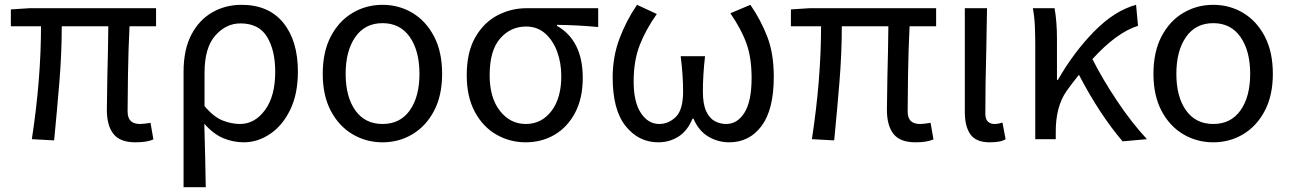

<svg xmlns="http://www.w3.org/2000/svg" viewBox="-20 -577 5348 796"><path d="M541 13Q478 13 450.5 -21.5Q423 -56 423 -122Q423 -162 425 -259Q428 -366 429 -468H236Q236 -355 226 -234.5Q216 -114 205 -1Q204 2 204 5L112 0Q150 -248 150 -468H25V-538L103 -543H627V-468H517Q512 -370 510.5 -263Q509 -156 509 -116Q509 -88 522 -75.5Q535 -63 560 -63Q574 -63 599 -67Q601 -68 604 -68L616 1Q589 13 541 13Z M741 199V-278Q741 -372 773.5 -433.5Q806 -495 860.5 -526Q915 -557 981 -557Q1094 -557 1154.5 -482.5Q1215 -408 1215 -280Q1215 -187 1183 -121.5Q1151 -56 1099.5 -21.5Q1048 13 991 13Q947 13 906 -4Q865 -21 827 -64Q829 8 830.5 68.5Q832 129 833 199ZM975 -63Q1036 -63 1078.5 -120.5Q1121 -178 1121 -279Q1121 -369 1087 -424.5Q1053 -480 977 -480Q917 -480 872.5 -429.5Q828 -379 828 -276V-137Q866 -92 903 -77.5Q940 -63 975 -63Z M1566 13Q1498 13 1441.5 -20.5Q1385 -54 1351.5 -117.5Q1318 -181 1318 -271Q1318 -362 1351.5 -426Q1385 -490 1441.5 -523.5Q1498 -557 1566 -557Q1634 -557 1690 -523.5Q1746 -490 1779.5 -426Q1813 -362 1813 -271Q1813 -181 1779.5 -117.5Q1746 -54 1690 -20.5Q1634 13 1566 13ZM1566 -63Q1639 -63 1679 -119.5Q1719 -176 1719 -271Q1719 -366 1679 -423.5Q1639 -481 1566 -481Q1493 -481 1453 -423.5Q1413 -366 1413 -271Q1413 -176 1453 -119.5Q1493 -63 1566 -63Z M2159 13Q2094 13 2038 -19Q1982 -51 1948.5 -113.5Q1915 -176 1915 -265Q1915 -361 1950.5 -422.5Q1986 -484 2042.5 -513.5Q2099 -543 2163 -543H2460V-465Q2374 -473 2289 -474V-470Q2396 -409 2396 -254Q2396 -170 2364.5 -110Q2333 -50 2279.5 -18.5Q2226 13 2159 13ZM2160 -63Q2225 -63 2266 -116.5Q2307 -170 2307 -261Q2307 -316 2290 -362.5Q2273 -409 2240.5 -438Q2208 -467 2161 -467Q2097 -467 2053.5 -417.5Q2010 -368 2010 -265Q2010 -172 2052.5 -117.5Q2095 -63 2160 -63Z M2709 13Q2628 13 2574 -54Q2520 -121 2520 -256Q2520 -342 2548.5 -417.5Q2577 -493 2621 -557L2703 -519Q2657 -454 2632 -389.5Q2607 -325 2607 -239Q2607 -154 2637 -108.5Q2667 -63 2713 -63Q2752 -63 2782 -92.5Q2812 -122 2812 -198Q2812 -266 2802 -344H2903Q2894 -266 2894 -198Q2894 -146 2907.5 -116.5Q2921 -87 2943 -75Q2965 -63 2991 -63Q3037 -63 3066.5 -110Q3096 -157 3096 -254Q3096 -337 3075 -396Q3054 -455 3008 -522L3091 -557Q3135 -493 3161.5 -423.5Q3188 -354 3188 -259Q3188 -123 3137.5 -55Q3087 13 3003 13Q2957 13 2917 -10.5Q2877 -34 2855 -85H2851Q2830 -34 2792.5 -10.5Q2755 13 2709 13Z M3775 13Q3712 13 3684.5 -21.5Q3657 -56 3657 -122Q3657 -162 3659 -259Q3662 -366 3663 -468H3470Q3470 -355 3460 -234.5Q3450 -114 3439 -1Q3438 2 3438 5L3346 0Q3384 -248 3384 -468H3259V-538L3337 -543H3861V-468H3751Q3746 -370 3744.5 -263Q3743 -156 3743 -116Q3743 -88 3756 -75.5Q3769 -63 3794 -63Q3808 -63 3833 -67Q3835 -68 3838 -68L3850 1Q3823 13 3775 13Z M4083 13Q4027 13 4003.5 -19.5Q3980 -52 3980 -113V-543H4072Q4071 -458 4069 -371Q4065 -227 4065 -106Q4065 -83 4075.5 -73Q4086 -63 4103 -63Q4118 -63 4136 -69L4149 0Q4130 13 4083 13Z M4735 0 4634 9Q4538 -104 4453 -267Q4428 -236 4402 -200Q4356 -134 4357 -28V0H4272V-394Q4272 -427 4270.5 -466.5Q4269 -506 4262 -543H4352Q4362 -488 4362 -416V-246H4366Q4432 -361 4516.5 -447Q4601 -533 4690 -557L4698 -470Q4609 -442 4509 -332Q4551 -249 4611 -159Q4671 -69 4735 0Z M5010 13Q4942 13 4885.5 -20.5Q4829 -54 4795.5 -117.5Q4762 -181 4762 -271Q4762 -362 4795.5 -426Q4829 -490 4885.5 -523.5Q4942 -557 5010 -557Q5078 -557 5134 -523.5Q5190 -490 5223.5 -426Q5257 -362 5257 -271Q5257 -181 5223.5 -117.5Q5190 -54 5134 -20.5Q5078 13 5010 13ZM5010 -63Q5083 -63 5123 -119.5Q5163 -176 5163 -271Q5163 -366 5123 -423.5Q5083 -481 5010 -481Q4937 -481 4897 -423.5Q4857 -366 4857 -271Q4857 -176 4897 -119.5Q4937 -63 5010 -63Z"/></svg>

Font: Noto Sans CJK KR Regular (TTF)
Style: Regular
Weight: 400
Designer: Ryoko NISHIZUKA 西塚涼子 (kana & ideographs); Paul D. Hunt (Latin, Greek & Cyrillic); Wenlong ZHANG 张文龙 (bopomofo); Sandoll 
Foundry: Adobe Systems Incorporated
Version: Version 1.004;PS 1.004;hotconv 1.0.82;makeotf.lib2.5.63406